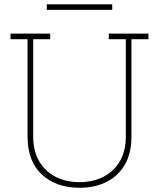

<svg xmlns="http://www.w3.org/2000/svg" viewBox="-20 -868 744 898"><path d="M352.1 10.3Q243.2 10.3 176 -51.5Q108.9 -113.3 108.9 -229V-684.6H29.3V-710.9H214.8V-684.6H135.3V-229Q135.3 -162.1 162.8 -114.5Q190.4 -66.9 239.3 -41.5Q288.1 -16.1 352.1 -16.1Q415.5 -16.1 464.4 -41.5Q513.2 -66.9 540.8 -114.5Q568.4 -162.1 568.4 -229V-684.6H488.8V-710.9H674.3V-684.6H594.7V-229Q594.7 -151.4 564 -98.1Q533.2 -44.9 478.5 -17.3Q423.8 10.3 352.1 10.3ZM198.7 -821.8V-847.7H504.9V-821.8Z"/></svg>

Font: Roboto Slab Thin
Style: Regular
Weight: 100
Designer: Google
Version: Version 2.000; ttfautohint (v1.8.1.43-b0c9)